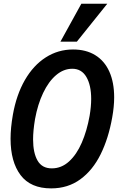

<svg xmlns="http://www.w3.org/2000/svg" viewBox="-20 -1002 640 1036"><path d="M37 -253.5Q37 -312 49.5 -383Q68.5 -490.5 114.2 -570Q160 -649.5 226.8 -692.2Q293.5 -735 374 -735Q444.5 -735 494.2 -704.2Q544 -673.5 570 -615.5Q596 -557.5 596 -476.5Q596 -426.5 585.5 -368.5Q565.5 -255.5 523 -169.5Q480.5 -83.5 413.5 -34.5Q346.5 14.5 256 14.5Q145 14.5 91 -57.2Q37 -129 37 -253.5ZM463.5 -377Q472 -427 472 -468Q472 -542.5 446 -586.8Q420 -631 370 -631Q323 -631 282.5 -596.5Q242 -562 212.8 -500.5Q183.5 -439 169 -359.5Q158.5 -296.5 158.5 -250Q158.5 -177 182.8 -135.2Q207 -93.5 259.5 -93.5Q311.5 -93.5 352.5 -130.8Q393.5 -168 421.2 -232Q449 -296 463.5 -377ZM306 -777 419 -982H559L394.5 -777Z"/></svg>

Font: JuliaMono SemiBoldItalic
Style: Regular
Weight: 600
Italic angle: -9°
Monospace: yes
Designer: cormullion
Foundry: corm
Version: Version 0.049; ttfautohint (v1.8.4)